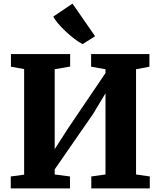

<svg xmlns="http://www.w3.org/2000/svg" viewBox="-20 -1042 888 1062"><path d="M39.5 0V-66L113.5 -76V-660L40.5 -673V-743H368V-674L282.5 -659V-217L356.5 -332L563.5 -638V-659L484 -673V-743H806.5V-673L732.5 -659V-77L808.5 -66V0H485V-66L563.5 -77V-526L495 -412L282.5 -105V-77L367 -66V0ZM436 -798.5Q416 -808.5 391.8 -827Q367.5 -845.5 343.8 -867.8Q320 -890 301.5 -911.8Q283 -933.5 275 -950.5L381 -1022L506 -841.5L437.5 -798.5Z"/></svg>

Font: Merriweather Black
Style: Regular
Weight: 900
Designer: Eben Sorkin
Foundry: Eben Sorkin
Version: Version 2.200;gftools[0.9.31]